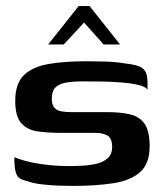

<svg xmlns="http://www.w3.org/2000/svg" viewBox="-20 -606 533 630"><path d="M220 4Q198 4 171.5 3Q145 2 118.5 -1Q92 -4 71 -11Q55 -15 45.5 -20.5Q36 -26 31.5 -41.5Q27 -57 27 -90Q55 -79 87 -72.5Q119 -66 150 -63.5Q181 -61 206 -61Q228 -61 253 -62.5Q278 -64 299.5 -69.5Q321 -75 334.5 -88Q348 -101 348 -123Q348 -152 333 -161Q318 -170 292 -170H183Q140 -170 105.5 -174.5Q71 -179 50.5 -201Q30 -223 30 -275Q30 -332 58.5 -359.5Q87 -387 139 -396Q191 -405 264 -405Q290 -405 325.5 -404Q361 -403 389 -398Q417 -395 433 -389.5Q449 -384 456.5 -372Q464 -360 464 -337V-312Q457 -322 433.5 -327.5Q410 -333 378 -335.5Q346 -338 311.5 -338.5Q277 -339 248 -339Q222 -339 199.5 -335.5Q177 -332 163.5 -320.5Q150 -309 150 -282Q150 -262 158.5 -252.5Q167 -243 182 -240.5Q197 -238 216 -238H335Q375 -238 406 -231Q437 -224 454 -200.5Q471 -177 471 -126Q471 -68 439 -40.5Q407 -13 350 -4.5Q293 4 220 4ZM138 -460 238 -586H274L374 -460H320L256 -532L189 -460Z"/></svg>

Font: Genos Thin SemiBold
Style: Regular
Weight: 600
Version: Version 1.010